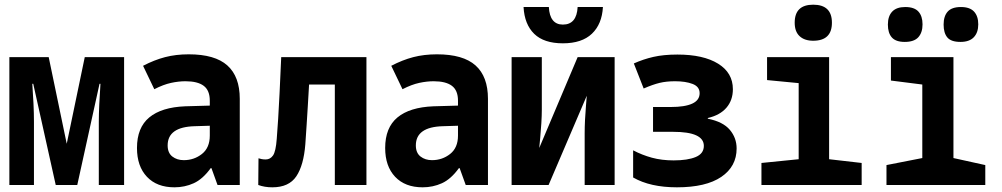

<svg xmlns="http://www.w3.org/2000/svg" viewBox="-20 -790 4280 820"><path d="M20 0V-546H188L265 -176L342 -546H510V0H402V-270Q402 -303 404 -345Q406 -387 409 -432H405L310 0H218L122 -432H118Q121 -389 123 -347.5Q125 -306 125 -270V0Z M725 10Q650 10 607.5 -35Q565 -80 565 -158Q565 -245 617.5 -288.5Q670 -332 771 -336L876 -339V-360Q876 -404 850 -423.5Q824 -443 772 -443Q743 -443 710.5 -436Q678 -429 639 -409L591 -509Q639 -534 685 -546Q731 -558 786 -558Q898 -558 951 -510.5Q1004 -463 1004 -368V0H909L883 -72H880Q846 -25 807.5 -7.5Q769 10 725 10ZM765 -106Q809 -106 842.5 -132.5Q876 -159 876 -211V-253L812 -251Q696 -248 696 -169Q696 -137 716 -121.5Q736 -106 765 -106Z M1143 10Q1110 10 1083 0L1084 -114Q1090 -112 1097.5 -110.5Q1105 -109 1115 -109Q1134 -109 1146 -126Q1158 -143 1162 -198Q1165 -237 1168 -283Q1171 -329 1174 -392.5Q1177 -456 1181 -546H1545V0H1410V-429H1300Q1297 -377 1294.5 -335.5Q1292 -294 1289.5 -255.5Q1287 -217 1284 -174Q1277 -84 1245.5 -37Q1214 10 1143 10Z M1785 10Q1710 10 1667.5 -35Q1625 -80 1625 -158Q1625 -245 1677.5 -288.5Q1730 -332 1831 -336L1936 -339V-360Q1936 -404 1910 -423.5Q1884 -443 1832 -443Q1803 -443 1770.5 -436Q1738 -429 1699 -409L1651 -509Q1699 -534 1745 -546Q1791 -558 1846 -558Q1958 -558 2011 -510.5Q2064 -463 2064 -368V0H1969L1943 -72H1940Q1906 -25 1867.5 -7.5Q1829 10 1785 10ZM1825 -106Q1869 -106 1902.5 -132.5Q1936 -159 1936 -211V-253L1872 -251Q1756 -248 1756 -169Q1756 -137 1776 -121.5Q1796 -106 1825 -106Z M2165 0V-546H2294V-321Q2294 -298 2292 -264Q2290 -230 2287 -199.5Q2284 -169 2283 -158L2447 -546H2605V0H2477V-221Q2477 -247 2478.5 -278Q2480 -309 2482.5 -337.5Q2485 -366 2486 -381L2323 0ZM2384 -605Q2303 -605 2261.5 -645.5Q2220 -686 2216 -760H2324Q2328 -685 2384 -685Q2443 -685 2447 -760H2555Q2551 -687 2508 -646Q2465 -605 2384 -605Z M2871 10Q2757 10 2684 -32V-148Q2722 -128 2764 -116.5Q2806 -105 2857 -105Q2917 -105 2951.5 -119.5Q2986 -134 2986 -167Q2986 -227 2855 -227H2769V-333H2845Q2905 -333 2936.5 -347.5Q2968 -362 2968 -392Q2968 -420 2938 -431.5Q2908 -443 2863 -443Q2826 -443 2797 -436Q2768 -429 2729 -412L2687 -519Q2727 -537 2770.5 -547Q2814 -557 2873 -557Q2984 -557 3047 -518Q3110 -479 3110 -409Q3110 -362 3082.5 -330Q3055 -298 3003 -286V-283Q3068 -270 3097 -235.5Q3126 -201 3126 -156Q3126 -79 3060.5 -34.5Q2995 10 2871 10Z M3453 -616Q3416 -616 3395 -635.5Q3374 -655 3374 -693Q3374 -770 3453 -770Q3533 -770 3533 -693Q3533 -616 3453 -616ZM3232 0V-94L3391 -110V-435L3256 -448V-546H3521V-110L3660 -94V0Z M3844 -611Q3806 -611 3789 -630Q3772 -649 3772 -685Q3772 -721 3790.5 -740.5Q3809 -760 3846 -760Q3885 -760 3902.5 -740.5Q3920 -721 3920 -686Q3920 -651 3902 -631Q3884 -611 3844 -611ZM4082 -611Q4042 -611 4026 -630Q4010 -649 4010 -685Q4010 -721 4027.5 -740.5Q4045 -760 4084 -760Q4122 -760 4140 -740.5Q4158 -721 4158 -686Q4158 -651 4139 -631Q4120 -611 4082 -611ZM3766 0V-85L3919 -115V-429L3785 -446V-546H4052V-115L4188 -85V0Z"/></svg>

Font: Noto Sans Mono Condensed
Style: Bold
Weight: 700
Width: 3
Designer: Monotype Design Team
Foundry: Monotype Imaging Inc.
Version: Version 2.014